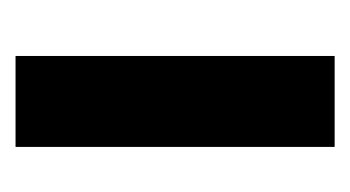

<svg xmlns="http://www.w3.org/2000/svg" viewBox="-122 -328 450 247"><g transform="rotate(-90 103.5 -205.0)"><path d="M37.5 0V-410.5H154.5V0Z"/></g></svg>

Font: League Spartan SemiBold
Style: Regular
Weight: 600
Foundry: The League of Moveable Type
Version: Version 2.002